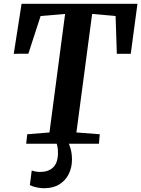

<svg xmlns="http://www.w3.org/2000/svg" viewBox="-20 -763 750 1019"><path d="M119 0 124.5 -50.5 242.5 -60 325.5 -689 195.5 -678 130.5 -478 53 -477.5 94.5 -743H709.5L674 -477.5H600L593.5 -678L469 -689L385.5 -60L509.5 -50.5L505 0ZM309 -15.5 338 -13.5Q347.5 0 354.8 26.5Q362 53 362 84Q362 126 345 160.5Q328 195 295 215.5Q262 236 213.5 236Q194 236 172.5 231.2Q151 226.5 138.5 219L148.5 141.5Q154.5 144.5 167.2 147Q180 149.5 193 149.5Q236 149.5 261 126.5Q286 103.5 287.5 54.5Q288.5 29 284.5 13.2Q280.5 -2.5 277.5 -13.5Z"/></svg>

Font: Merriweather Light 18pt
Style: Bold Italic
Weight: 700
Italic angle: -7.8°
Version: Version 2.101